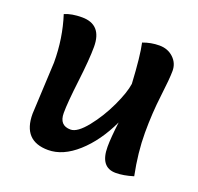

<svg xmlns="http://www.w3.org/2000/svg" viewBox="-97 -611 745 721"><g transform="rotate(20 276.0 -250.0)"><path d="M63 -102 73 -310Q73 -407 45 -494Q73 -506 114 -506Q194 -506 194 -417Q194 -367 183 -276.5Q172 -186 172 -145Q172 -95 217 -95Q244 -95 280.5 -140.5Q317 -186 343.5 -242.5Q370 -299 375 -335Q369 -445 358 -494Q390 -506 423.5 -506Q457 -506 479.5 -485Q502 -464 502 -433Q502 -402 493 -330Q484 -258 484 -179.5Q484 -101 502 -12Q463 0 432 0Q370 0 370 -82Q370 -118 378 -182Q338 -97 280.5 -45.5Q223 6 164 6Q63 6 63 -102Z"/></g></svg>

Font: Salsa
Style: Regular
Weight: 400
Designer: John Vargas Beltrn
Foundry: John Vargas Beltran
Version: Version 1.002